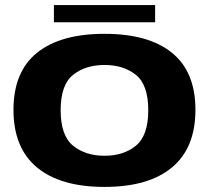

<svg xmlns="http://www.w3.org/2000/svg" viewBox="-20 -730 836 755"><path d="M391 5Q217.5 5 125.2 -71.8Q33 -148.5 33 -298Q33 -447.5 125.2 -522.2Q217.5 -597 391 -597Q564.5 -597 656.5 -522.2Q748.5 -447.5 748.5 -298Q748.5 -148.5 656.5 -71.8Q564.5 5 391 5ZM391 -117.5Q466 -117.5 514.5 -157.2Q563 -197 563 -296.5Q563 -396.5 514.5 -435.5Q466 -474.5 391 -474.5Q316 -474.5 267.2 -435.5Q218.5 -396.5 218.5 -296.5Q218.5 -197 267.2 -157.2Q316 -117.5 391 -117.5ZM192 -642.5V-710H590V-642.5Z"/></svg>

Font: Anybody ExtraExpanded Regular
Style: Bold
Weight: 700
Width: 8
Designer: Tyler Finck
Foundry: Etcetera Type Company
Version: Version 1.010; ttfautohint (v1.8.3) -l 8 -r 50 -G 200 -x 14 